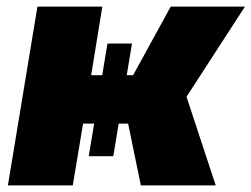

<svg xmlns="http://www.w3.org/2000/svg" viewBox="-20 -561 761 581"><path d="M3.9 0 93.3 -541H289.6L255.9 -333.5H382.8L496.6 -541H721.2L544.4 -268.1L632.8 0H406.2L367.7 -187H231.4L200.2 0ZM305.2 -429.2H379.4L322.8 -88.4H248.5Z"/></svg>

Font: Inter 17pt Black
Style: Italic
Weight: 900
Italic angle: -9.3988°
Version: Version 4.001;git-66647c0bb